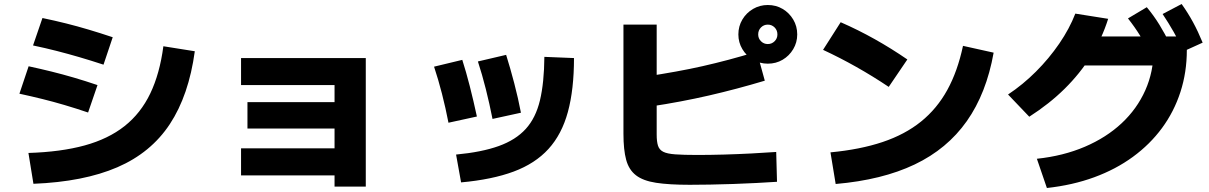

<svg xmlns="http://www.w3.org/2000/svg" viewBox="-20 -875 6040 959"><path d="M122 -111Q284 -116 402.5 -148.5Q521 -181 602 -245Q683 -309 730.5 -408Q778 -507 796 -644L953 -619Q923 -399 828.5 -255.5Q734 -112 566 -39.5Q398 33 147 43ZM420 -313Q358 -334 302 -350.5Q246 -367 191.5 -380.5Q137 -394 77 -407L123 -544Q183 -531 237.5 -517.5Q292 -504 348.5 -487.5Q405 -471 467 -450ZM497 -552Q433 -573 376.5 -589.5Q320 -606 263.5 -620.5Q207 -635 145 -648L192 -785Q254 -772 310 -758Q366 -744 423 -727Q480 -710 543 -689Z M1651 57V1H1184V-134H1651V-233H1216V-365H1651V-450H1184V-585H1807V57Z M2258 -103Q2386 -115 2471 -145.5Q2556 -176 2606 -231Q2656 -286 2677 -374Q2698 -462 2699 -591L2847 -585Q2847 -428 2816.5 -316Q2786 -204 2719.5 -131Q2653 -58 2545.5 -18Q2438 22 2283 36ZM2220 -262Q2206 -335 2187.5 -407Q2169 -479 2148 -542L2289 -576Q2308 -517 2326.5 -444.5Q2345 -372 2362 -293ZM2440 -281Q2425 -357 2406.5 -430.5Q2388 -504 2367 -568L2508 -601Q2529 -534 2548.5 -459.5Q2568 -385 2582 -312Z M3425 48Q3322 48 3257 38Q3192 28 3156.5 0.5Q3121 -27 3107.5 -77Q3094 -127 3094 -207V-752H3260V-203Q3260 -168 3266.5 -147.5Q3273 -127 3292.5 -117Q3312 -107 3353 -104Q3394 -101 3462 -101Q3526 -101 3596 -103Q3666 -105 3733.5 -108.5Q3801 -112 3857 -116L3861 33Q3815 36 3758 39Q3701 42 3641.5 44Q3582 46 3526 47Q3470 48 3425 48ZM3203 -492Q3286 -505 3355.5 -517.5Q3425 -530 3489 -544.5Q3553 -559 3619 -576.5Q3685 -594 3760 -617L3800 -472Q3660 -430 3521 -398Q3382 -366 3229 -343ZM3815 -557Q3775 -557 3741.5 -576.5Q3708 -596 3688 -629.5Q3668 -663 3668 -703Q3668 -744 3688 -777.5Q3708 -811 3741.5 -830.5Q3775 -850 3815 -850Q3856 -850 3889 -830.5Q3922 -811 3942 -777.5Q3962 -744 3962 -703Q3962 -663 3942 -629.5Q3922 -596 3889 -576.5Q3856 -557 3815 -557ZM3815 -655Q3835 -655 3849 -669Q3863 -683 3863 -703Q3863 -724 3849 -738Q3835 -752 3815 -752Q3795 -752 3781 -738Q3767 -724 3767 -703Q3767 -683 3781 -669Q3795 -655 3815 -655Z M4128 -114Q4276 -128 4388 -165.5Q4500 -203 4580 -267.5Q4660 -332 4711.5 -425.5Q4763 -519 4790 -646L4943 -612Q4907 -409 4809 -270Q4711 -131 4548.5 -53.5Q4386 24 4154 44ZM4419 -441Q4340 -494 4257.5 -540.5Q4175 -587 4091 -626L4179 -764Q4266 -726 4349 -679.5Q4432 -633 4512 -578Z M5159 -82Q5291 -96 5398.5 -142Q5506 -188 5582.5 -259.5Q5659 -331 5700.5 -424Q5742 -517 5742 -625L5810 -548H5333V-693H5908V-625Q5908 -514 5876 -415.5Q5844 -317 5784 -235.5Q5724 -154 5638.5 -91.5Q5553 -29 5445 10.5Q5337 50 5209 64ZM5015 -403Q5089 -452 5154.5 -517.5Q5220 -583 5271 -657.5Q5322 -732 5351 -807L5515 -781Q5484 -682 5429 -594.5Q5374 -507 5297.5 -431.5Q5221 -356 5121 -292ZM5728 -600Q5701 -654 5674.5 -697Q5648 -740 5614 -783L5708 -839Q5743 -797 5771 -751.5Q5799 -706 5825 -653ZM5890 -618Q5867 -672 5842 -716Q5817 -760 5787 -805L5882 -855Q5914 -810 5939 -764Q5964 -718 5987 -662Z"/></svg>

Font: M PLUS 2 Thin ExtraBold
Style: Regular
Weight: 800
Version: Version 1.001